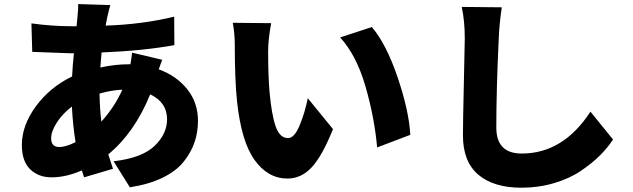

<svg xmlns="http://www.w3.org/2000/svg" viewBox="-20 -833 3040 922"><path d="M466.8 -249Q531.2 -320.3 567.4 -402.3Q517.6 -400.4 458 -383.8Q459 -310.5 466.8 -249ZM264.6 -127Q295.9 -127 342.8 -150.4Q330.1 -228.5 325.2 -321.3Q280.3 -287.1 252.9 -244.6Q225.6 -202.1 225.6 -168.9Q225.6 -127 264.6 -127ZM614.3 -580.1 758.8 -545.9Q756.8 -542 751.5 -525.9Q746.1 -509.8 742.2 -500Q828.1 -468.8 879.4 -404.3Q930.7 -339.8 930.7 -252.9Q930.7 -198.2 914.1 -149.4Q897.5 -100.6 861.3 -55.7Q825.2 -10.7 759.3 21Q693.4 52.7 603.5 66.4L525.4 -58.6Q661.1 -74.2 721.7 -131.8Q782.2 -189.5 782.2 -259.8Q782.2 -341.8 701.2 -379.9Q626 -195.3 500 -91.8Q503.9 -80.1 522.5 -22.5L383.8 18.6Q381.8 12.7 377.9 0.5Q374 -11.7 373 -14.6Q296.9 18.6 227.5 18.6Q165 18.6 125 -20Q85 -58.6 85 -136.7Q85 -231.4 152.8 -323.2Q220.7 -415 326.2 -465.8Q329.1 -524.4 335 -577.1H319.3Q305.7 -577.1 134.8 -584L130.9 -720.7Q229.5 -707 324.2 -707H347.7L351.6 -747.1Q356.4 -793.9 355.5 -813.5L509.8 -808.6Q503.9 -789.1 495.1 -751Q490.2 -728.5 487.3 -710Q663.1 -715.8 816.4 -752.9L817.4 -616.2Q665 -588.9 467.8 -581.1Q466.8 -568.4 464.8 -544.9Q462.9 -521.5 461.9 -508.8Q532.2 -524.4 599.6 -524.4H606.4Q612.3 -559.6 614.3 -580.1Z M1097.7 -723.6 1282.2 -721.7Q1267.6 -642.6 1267.6 -586.9Q1267.6 -467.8 1274.4 -390.6Q1284.2 -282.2 1303.7 -226.1Q1323.2 -169.9 1363.3 -169.9Q1393.6 -169.9 1418.9 -231Q1444.3 -292 1458 -361.3L1579.1 -212.9Q1527.3 -84 1477.1 -29.8Q1426.8 24.4 1360.4 24.4Q1266.6 24.4 1202.6 -64.5Q1138.7 -153.3 1118.2 -346.7Q1107.4 -450.2 1107.4 -617.2Q1107.4 -673.8 1097.7 -723.6ZM1613.3 -653.3 1765.6 -703.1Q1835 -622.1 1889.6 -460.9Q1944.3 -299.8 1950.2 -185.5L1791 -125Q1778.3 -268.6 1734.9 -418.5Q1691.4 -568.4 1613.3 -653.3Z M2197.3 -799.8 2389.6 -797.9Q2377.9 -719.7 2375 -648.4Q2363.3 -400.4 2363.3 -220.7Q2363.3 -95.7 2485.4 -95.7Q2684.6 -95.7 2815.4 -296.9L2923.8 -163.1Q2898.4 -124 2860.8 -86.4Q2823.2 -48.8 2769 -12.2Q2714.8 24.4 2640.6 46.4Q2566.4 68.4 2484.4 68.4Q2350.6 68.4 2276.9 5.9Q2203.1 -56.6 2203.1 -182.6Q2203.1 -251 2207.5 -434.1Q2211.9 -617.2 2211.9 -648.4Q2211.9 -732.4 2197.3 -799.8Z"/></svg>

Font: Gen Shin Gothic Monospace Heavy
Style: Bold
Weight: 800
Designer: [Source Han Sans]
Ryoko NISHIZUKA  (kana & ideographs); Paul D. Hunt (Latin, Greek & Cyrillic); Wenlong ZHANG  (bopomofo
Version: Version 1.002.20150607